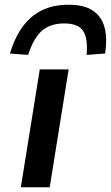

<svg xmlns="http://www.w3.org/2000/svg" viewBox="-20 -791 468 811"><path d="M68 0 148 -498H270L190 0ZM99 -559 22 -565Q42 -632 75.5 -678Q109 -724 157 -747.5Q205 -771 270 -771Q334 -771 371 -747Q408 -723 421 -677.5Q434 -632 424 -565L346 -559Q352 -629 331 -660.5Q310 -692 251 -692Q192 -692 156.5 -660.5Q121 -629 99 -559Z"/></svg>

Font: Nunito Sans 7pt Expanded SemiBold
Style: Italic
Weight: 600
Width: 7
Italic angle: -9°
Designer: Vernon Adams
Foundry: Vernon Adams
Version: Version 3.101;gftools[0.9.27]